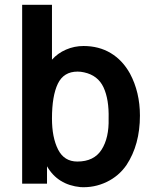

<svg xmlns="http://www.w3.org/2000/svg" viewBox="-20 -770 648 805"><path d="M566.7 -285.4Q566.7 -163.5 510.4 -78.1Q478.1 -31.3 426.6 -6.8Q375 17.7 317.7 14.6Q221.9 5.2 177.1 -72.9V0H72.9V-750H197.9V-519.8Q221.9 -546.9 256.8 -562Q291.7 -577.1 330.2 -577.1Q394.8 -577.1 444.3 -547.4Q493.8 -517.7 525 -461.5Q566.7 -383.3 566.7 -285.4ZM435.4 -272.9Q437.5 -353.1 414.1 -403.6Q390.6 -454.2 332.3 -466.7Q318.8 -469.8 305.2 -469.8Q246.9 -469.8 222.4 -418.8Q197.9 -367.7 197.9 -272.9Q197.9 -193.8 223.4 -143.2Q249 -92.7 304.2 -92.7Q374 -92.7 405.7 -142.2Q437.5 -191.7 435.4 -272.9Z"/></svg>

Font: Vladivostok Bold
Style: Regular
Weight: 700
Width: 4
Designer: Michael Sharanda
Foundry: Michael Sharanda
Version: Version 1.005